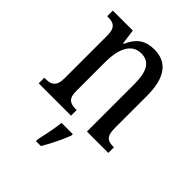

<svg xmlns="http://www.w3.org/2000/svg" viewBox="-218 -658 991 991"><g transform="rotate(45 277.0 -162.5)"><path d="M22 0H258V-41H253C215 -41 187 -49 187 -108V-321C187 -405 211 -484 288 -484C352 -484 374 -432 374 -346V0H530V-41H526C488 -41 463 -50 463 -113V-349C463 -486 411 -546 321 -546C261 -546 219 -524 188 -454H184L173 -536H27V-495H32C69 -495 98 -486 98 -427V-113C98 -50 68 -41 30 -41H22ZM223 208V221H259C284 179 317 113 332 71V61H250C244 110 233 163 223 208Z"/></g></svg>

Font: Noto Serif Devanagari Condensed
Style: Regular
Weight: 400
Width: 3
Designer: Universal Thirst, Indian Type Foundry and the Monotype Design Team
Foundry: Monotype Imaging Inc.
Version: Version 2.004